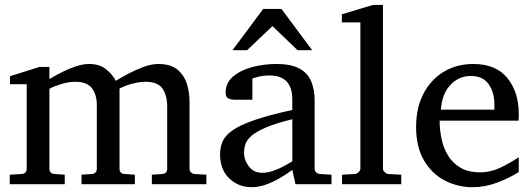

<svg xmlns="http://www.w3.org/2000/svg" viewBox="-20 -757 2186 789"><path d="M828.1 0H604V-39.1L646 -42Q667 -43.5 667 -64V-318.8Q667 -365.2 647.7 -393.1Q628.4 -420.9 578.1 -420.9Q553.2 -420.9 523.7 -413.1Q494.1 -405.3 471.2 -393.1V-64Q471.2 -43.5 492.2 -42L534.2 -39.1V0H314.9V-39.1L356.9 -42Q377.9 -43.5 377.9 -64V-325.2Q377.9 -367.7 357.9 -394.3Q337.9 -420.9 290 -420.9Q261.7 -420.9 231 -411.4Q200.2 -401.9 183.1 -392.1V-64Q183.1 -43.5 204.1 -42L246.1 -39.1V0H20V-39.1L68.8 -42Q89.8 -43.5 89.8 -64V-411.1H21V-443.8L142.1 -481.9H183.1V-432.1Q205.6 -445.8 233.6 -460Q261.7 -474.1 291 -484.1Q320.3 -494.1 346.2 -494.1Q389.6 -494.1 416.5 -471.9Q443.4 -449.7 456.1 -424.8Q476.1 -437.5 506.8 -453.9Q537.6 -470.2 570.6 -482.2Q603.5 -494.1 629.9 -494.1Q682.6 -494.1 710.4 -470Q738.3 -445.8 748.5 -410.4Q758.8 -375 758.8 -340.8V-64Q758.8 -54.7 764.9 -48.8Q771 -43 779.8 -42L828.1 -39.1Z M1342.3 0H1194.3L1181.2 -59.1Q1181.2 -59.1 1166.3 -48.3Q1151.4 -37.6 1127 -23.4Q1102.5 -9.3 1073 1.5Q1043.5 12.2 1014.2 12.2Q960 12.2 922.1 -23.9Q884.3 -60.1 884.3 -123Q884.3 -150.9 894.3 -174.8Q904.3 -198.7 934.3 -220.5Q964.4 -242.2 1023.7 -262.9Q1083 -283.7 1181.2 -305.2Q1181.2 -306.6 1181.2 -317.4Q1181.2 -328.1 1181.2 -338.1Q1181.2 -348.1 1181.2 -348.1Q1181.2 -446.8 1087.9 -446.8Q1062 -446.8 1043.2 -441.9Q1024.4 -437 1017.1 -434.1V-347.2H944.3Q930.7 -347.2 918.9 -352.3Q907.2 -357.4 907.2 -376Q907.2 -417 938.5 -443.1Q969.7 -469.2 1017.8 -481.7Q1065.9 -494.1 1115.2 -494.1Q1177.2 -494.1 1211.4 -474.9Q1245.6 -455.6 1259.3 -421.6Q1272.9 -387.7 1272.9 -344.2V-64Q1272.9 -54.7 1279.1 -48.8Q1285.2 -43 1293.9 -42L1342.3 -39.1ZM1181.2 -94.2V-267.1Q1113.8 -250.5 1074 -233.6Q1034.2 -216.8 1014.6 -200Q995.1 -183.1 989 -165.8Q982.9 -148.4 982.9 -129.9Q982.9 -99.1 1002.7 -73Q1022.5 -46.9 1058.1 -46.9Q1078.1 -46.9 1099.6 -54Q1121.1 -61 1139.6 -70.6Q1158.2 -80.1 1169.7 -87.2Q1181.2 -94.2 1181.2 -94.2ZM1262.7 -550.8H1202.6L1099.6 -649.9L995.6 -550.8H935.5L1061.5 -720.2H1136.7Z M1628.9 0H1385.7V-39.1L1439 -42Q1445.8 -42.5 1453.4 -49.6Q1460.9 -56.6 1460.9 -63V-665H1384.8V-698.2L1512.7 -736.8H1553.7V-63Q1553.7 -56.6 1561 -49.6Q1568.4 -42.5 1574.7 -42L1628.9 -39.1Z M2111.8 -49.8Q2069.8 -23.9 2021.2 -5.9Q1972.7 12.2 1921.9 12.2Q1861.3 12.2 1808.3 -14.9Q1755.4 -42 1722.7 -97.2Q1689.9 -152.3 1689.9 -235.8Q1689.9 -314 1720.2 -372.1Q1750.5 -430.2 1803.7 -462.2Q1856.9 -494.1 1924.8 -494.1Q2018.1 -494.1 2064.9 -436.3Q2111.8 -378.4 2111.8 -289.1Q2111.8 -284.2 2111.8 -276.1Q2111.8 -268.1 2110.8 -261.2H1786.6Q1786.6 -223.1 1794.7 -185.3Q1802.7 -147.5 1821.8 -116.7Q1840.8 -85.9 1873 -67.4Q1905.3 -48.8 1953.6 -48.8Q1996.6 -48.8 2037.4 -68.6Q2078.1 -88.4 2111.8 -110.8ZM2011.7 -306.2V-328.1Q2011.7 -377.4 1988 -411.1Q1964.4 -444.8 1914.6 -444.8Q1865.2 -444.8 1830.6 -407.7Q1795.9 -370.6 1792 -306.2Z"/></svg>

Font: Eeyek
Style: Regular
Weight: 400
Designer: Pravabati Chingangbam and Tabish
Foundry: SIL International
Version: Version 2.000